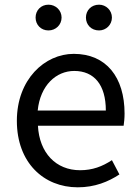

<svg xmlns="http://www.w3.org/2000/svg" viewBox="-20 -787 594 820"><path d="M312 13C385 13 443 -11 490 -42L458 -103C417 -76 375 -60 322 -60C219 -60 148 -134 142 -250H508C510 -264 512 -282 512 -302C512 -457 434 -557 295 -557C171 -557 52 -448 52 -271C52 -92 167 13 312 13ZM141 -315C152 -423 220 -484 297 -484C382 -484 432 -425 432 -315ZM187 -657C218 -657 243 -681 243 -712C243 -743 218 -767 187 -767C155 -767 132 -743 132 -712C132 -681 155 -657 187 -657ZM403 -657C433 -657 458 -681 458 -712C458 -743 433 -767 403 -767C370 -767 347 -743 347 -712C347 -681 370 -657 403 -657Z"/></svg>

Font: Noto Sans CJK SC
Style: Regular
Weight: 400
Designer: Ryoko NISHIZUKA 西塚涼子 (kana, bopomofo & ideographs); Paul D. Hunt (Latin, Greek & Cyrillic); Sandoll Communications 산돌커뮤니
Foundry: Adobe
Version: Version 2.004;hotconv 1.0.118;makeotfexe 2.5.65603